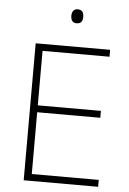

<svg xmlns="http://www.w3.org/2000/svg" viewBox="-60 -953 671 997"><g transform="rotate(5 275.5 -454.5)"><path d="M304 -909C283 -909 274 -893 274 -873C274 -851 283 -836 304 -836C329 -836 336 -851 336 -873C336 -893 329 -909 304 -909ZM490 0V-36H141V-358H470V-394H141V-678H490V-714H102V0Z"/></g></svg>

Font: Noto Sans Sinhala ExtraLight
Style: Regular
Weight: 200
Designer: Jelle Bosma - Monotype Design Team
Foundry: Monotype Imaging Inc.
Version: Version 2.006